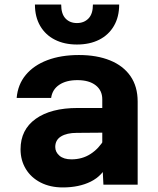

<svg xmlns="http://www.w3.org/2000/svg" viewBox="-20 -809 690 841"><path d="M433 0 428 -100V-374Q428 -413 399 -435.5Q370 -458 319 -458Q270 -458 239.5 -437.5Q209 -417 204 -380H53Q58 -439 93 -481Q128 -523 187.5 -545.5Q247 -568 326 -568Q404 -568 462 -544.5Q520 -521 551.5 -475.5Q583 -430 583 -364V0ZM255 12Q200 12 158 -9.5Q116 -31 93 -69Q70 -107 70 -155Q70 -241 136.5 -288.5Q203 -336 320 -336H443V-228L316 -227Q273 -227 247.5 -211.5Q222 -196 222 -165Q222 -143 240.5 -127Q259 -111 293 -111Q340 -111 376.5 -134.5Q413 -158 437 -199L454 -94Q429 -39 377.5 -13.5Q326 12 255 12ZM317 -614Q262 -614 220.5 -635Q179 -656 156 -695.5Q133 -735 133 -789H248Q248 -748 267 -728Q286 -708 317 -708Q348 -708 367.5 -728Q387 -748 387 -789H502Q502 -735 479 -695.5Q456 -656 414.5 -635Q373 -614 317 -614Z"/></svg>

Font: Azeret Mono Thin
Style: Bold
Weight: 700
Version: Version 1.002